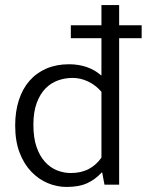

<svg xmlns="http://www.w3.org/2000/svg" viewBox="-20 -730 580 759"><path d="M381 -710H451V-630H540V-579H451V0H393L384 -48H382Q356 -20 324 -5.5Q292 9 243 9Q205 9 169 -6Q133 -21 104 -51Q75 -81 57.5 -126.5Q40 -172 40 -234Q40 -289 54.5 -334Q69 -379 96.5 -410.5Q124 -442 163.5 -459Q203 -476 253 -476Q290 -476 322.5 -465Q355 -454 381 -431V-579H260V-630H381ZM381 -367Q359 -393 329 -407.5Q299 -422 267 -422Q237 -422 209 -412Q181 -402 159.5 -380Q138 -358 125 -322.5Q112 -287 112 -237Q112 -185 124.5 -149Q137 -113 158 -90Q179 -67 205.5 -56.5Q232 -46 260 -46Q301 -46 331 -62Q361 -78 381 -107Z"/></svg>

Font: Mukta Mahee Light
Style: Regular
Weight: 300
Designer: Shuchita Grover, Noopur Datye, Girish Dalvi, Yashodeep Gholap
Foundry: Ek Type
Version: Version 2.538;PS 1.000;hotconv 16.6.51;makeotf.lib2.5.65220;